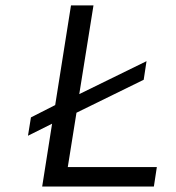

<svg xmlns="http://www.w3.org/2000/svg" viewBox="-20 -680 640 700"><path d="M133.8 0 169.9 -229 82 -185.1 92.8 -252 181.2 -296.9 238.8 -660.2H320.8L269 -336.9L514.2 -457L503.9 -389.2L258.8 -269L227.1 -70.8H551.8L541 0Z"/></svg>

Font: Office Code Pro Italic
Style: Regular
Weight: 400
Italic angle: -9°
Designer: Nathan Rutzky & Paul D. Hunt
Foundry: Adobe Systems Incorporated
Version: Version 1.004;PS 001.004;hotconv 1.0.70;makeotf.lib2.5.58329